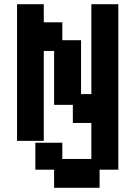

<svg xmlns="http://www.w3.org/2000/svg" viewBox="-20 -658 643 912"><path d="M237 234V148H148V20H276V97H414V-74H326V-160H237V-416H188V11H61V-638H188V-552H276V-467H365V-211H414V-638H542V148H453V234Z"/></svg>

Font: Pixelify Sans
Style: Bold
Weight: 700
Designer: Stefie Justprince
Foundry: Typecalism Foundryline
Version: Version 1.000